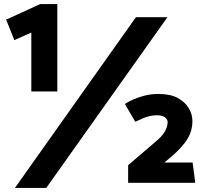

<svg xmlns="http://www.w3.org/2000/svg" viewBox="-20 -784 994 938"><path d="M260 -337V-764H176L10 -688L50 -588L133 -625V-337ZM753 -325Q719 -325 689 -317.5Q659 -310 634.5 -299.5Q610 -289 590 -276L641 -189Q659 -198 676.5 -205.5Q694 -213 712 -217Q730 -221 747 -221Q764 -221 775.5 -216.5Q787 -212 793 -204Q799 -196 799 -187Q798 -162 784 -139Q770 -116 738 -90L606 23V109H934L921 10H783L820 -21Q873 -67 896.5 -106.5Q920 -146 920 -193Q920 -225 902.5 -255Q885 -285 849 -305Q813 -325 753 -325ZM644 -700 53 134H206L798 -700Z"/></svg>

Font: Catamaran Thin ExtraBold
Style: Regular
Weight: 800
Version: Version 2.000